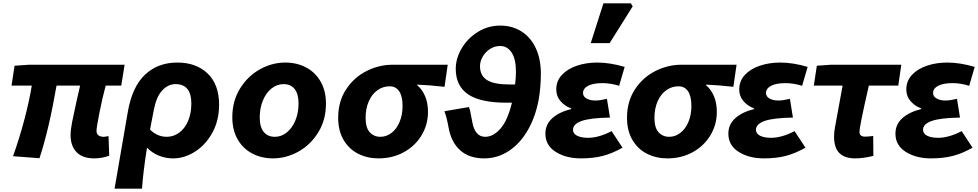

<svg xmlns="http://www.w3.org/2000/svg" viewBox="-20 -934 5850 1148"><path d="M402 -126Q402 -157 411 -203.5Q420 -250 439 -335L459 -422H318Q272 -156 216 12L58 0Q97 -110 126 -220Q155 -330 170 -422H49L67 -541L154 -547H725L705 -422H612Q592 -349 574.5 -259.5Q557 -170 557 -152Q557 -116 602 -116Q607 -116 629 -120L633 -3Q589 13 544 13Q474 13 438 -24Q402 -61 402 -126Z M1040 -560Q1154 -560 1222 -494Q1290 -428 1290 -308Q1290 -214 1250 -141Q1210 -68 1146.5 -27.5Q1083 13 1015 13Q970 13 929.5 -3.5Q889 -20 859 -51Q837 85 829 194H665L744 -264Q770 -415 847 -487.5Q924 -560 1040 -560ZM1124 -315Q1124 -431 1030 -431Q985 -431 950 -393.5Q915 -356 900 -278L877 -159Q921 -116 977 -116Q1017 -116 1050.5 -140Q1084 -164 1104 -209.5Q1124 -255 1124 -315Z M1369 -233Q1369 -329 1414.5 -403.5Q1460 -478 1533 -519Q1606 -560 1686 -560Q1755 -560 1810.5 -530.5Q1866 -501 1897.5 -445.5Q1929 -390 1929 -314Q1929 -218 1883.5 -143.5Q1838 -69 1765 -28Q1692 13 1612 13Q1543 13 1487.5 -16.5Q1432 -46 1400.5 -101.5Q1369 -157 1369 -233ZM1765 -315Q1765 -373 1741.5 -402Q1718 -431 1675 -431Q1636 -431 1603.5 -405Q1571 -379 1552 -333.5Q1533 -288 1533 -232Q1533 -174 1557 -145Q1581 -116 1624 -116Q1662 -116 1694.5 -142Q1727 -168 1746 -213.5Q1765 -259 1765 -315Z M2002 -230Q2002 -327 2049 -399Q2096 -471 2171 -509Q2246 -547 2327 -547H2657L2638 -415Q2549 -425 2475 -428V-424Q2504 -400 2521.5 -359.5Q2539 -319 2539 -265Q2539 -189 2501 -125.5Q2463 -62 2395.5 -24.5Q2328 13 2243 13Q2177 13 2122 -14.5Q2067 -42 2034.5 -97Q2002 -152 2002 -230ZM2387 -301Q2387 -358 2367 -388Q2347 -418 2310 -418Q2269 -418 2236 -394Q2203 -370 2184.5 -327Q2166 -284 2166 -229Q2166 -170 2191 -143Q2216 -116 2254 -116Q2290 -116 2320.5 -139Q2351 -162 2369 -204.5Q2387 -247 2387 -301Z M2663 -167Q2655 -210 2650 -228.5Q2645 -247 2637 -269L2784 -294Q2791 -277 2800 -225L2805 -199Q2812 -161 2831 -138.5Q2850 -116 2881 -116Q2929 -116 2972 -164.5Q3015 -213 3041 -320H3008Q2851 -320 2778 -370.5Q2705 -421 2705 -522Q2705 -585 2740.5 -645Q2776 -705 2837 -743Q2898 -781 2971 -781Q3044 -781 3099.5 -745Q3155 -709 3184.5 -644Q3214 -579 3214 -494Q3214 -457 3210.5 -414Q3207 -371 3201 -339Q3182 -236 3136 -156Q3090 -76 3022.5 -31.5Q2955 13 2875 13Q2786 13 2732.5 -34.5Q2679 -82 2663 -167ZM3025 -429H3060Q3065 -474 3065 -504Q3065 -581 3039 -620Q3013 -659 2971 -659Q2937 -659 2909.5 -641Q2882 -623 2866 -595Q2850 -567 2850 -539Q2850 -481 2892.5 -455Q2935 -429 3025 -429Z M3241 -135Q3241 -190 3282 -227Q3323 -264 3395 -282V-286Q3358 -299 3332 -328.5Q3306 -358 3306 -399Q3306 -450 3339.5 -486Q3373 -522 3429 -541Q3485 -560 3551 -560Q3627 -560 3715 -534L3682 -421Q3630 -437 3583 -437Q3527 -437 3496.5 -421Q3466 -405 3466 -378Q3466 -357 3487 -345Q3508 -333 3540 -333Q3567 -333 3609 -343L3627 -231Q3508 -229 3457 -210.5Q3406 -192 3406 -158Q3406 -135 3430.5 -122.5Q3455 -110 3496 -110Q3560 -110 3637 -150L3702 -51Q3642 -17 3585 -2Q3528 13 3454 13Q3364 13 3302.5 -26Q3241 -65 3241 -135ZM3588 -914H3752L3763 -896L3625 -676H3512Z M3729 -230Q3729 -327 3776 -399Q3823 -471 3898 -509Q3973 -547 4054 -547H4384L4365 -415Q4276 -425 4202 -428V-424Q4231 -400 4248.5 -359.5Q4266 -319 4266 -265Q4266 -189 4228 -125.5Q4190 -62 4122.5 -24.5Q4055 13 3970 13Q3904 13 3849 -14.5Q3794 -42 3761.5 -97Q3729 -152 3729 -230ZM4114 -301Q4114 -358 4094 -388Q4074 -418 4037 -418Q3996 -418 3963 -394Q3930 -370 3911.5 -327Q3893 -284 3893 -229Q3893 -170 3918 -143Q3943 -116 3981 -116Q4017 -116 4047.5 -139Q4078 -162 4096 -204.5Q4114 -247 4114 -301Z M4335 -135Q4335 -190 4376 -227Q4417 -264 4489 -282V-286Q4452 -299 4426 -328.5Q4400 -358 4400 -399Q4400 -450 4433.5 -486Q4467 -522 4523 -541Q4579 -560 4645 -560Q4721 -560 4809 -534L4776 -421Q4724 -437 4677 -437Q4621 -437 4590.5 -421Q4560 -405 4560 -378Q4560 -357 4581 -345Q4602 -333 4634 -333Q4661 -333 4703 -343L4721 -231Q4602 -229 4551 -210.5Q4500 -192 4500 -158Q4500 -135 4524.5 -122.5Q4549 -110 4590 -110Q4654 -110 4731 -150L4796 -51Q4736 -17 4679 -2Q4622 13 4548 13Q4458 13 4396.5 -26Q4335 -65 4335 -135Z M4967 -117Q4967 -143 4972 -170L5018 -422H4846L4864 -541L4949 -547H5369L5351 -422H5175Q5119 -179 5119 -145Q5119 -130 5128 -123.5Q5137 -117 5151 -117Q5171 -117 5201 -121L5202 -2Q5142 13 5093 13Q5030 13 4998.5 -19Q4967 -51 4967 -117Z M5334 -135Q5334 -190 5375 -227Q5416 -264 5488 -282V-286Q5451 -299 5425 -328.5Q5399 -358 5399 -399Q5399 -450 5432.5 -486Q5466 -522 5522 -541Q5578 -560 5644 -560Q5720 -560 5808 -534L5775 -421Q5723 -437 5676 -437Q5620 -437 5589.5 -421Q5559 -405 5559 -378Q5559 -357 5580 -345Q5601 -333 5633 -333Q5660 -333 5702 -343L5720 -231Q5601 -229 5550 -210.5Q5499 -192 5499 -158Q5499 -135 5523.5 -122.5Q5548 -110 5589 -110Q5653 -110 5730 -150L5795 -51Q5735 -17 5678 -2Q5621 13 5547 13Q5457 13 5395.5 -26Q5334 -65 5334 -135Z"/></svg>

Font: Nebula Sans Bold
Style: Regular
Weight: 700
Italic angle: -9°
Designer: Paul D. Hunt for Adobe (as Source Sans)
Foundry: Nebula Entertainment & Broadcasting LLC
Version: Version 1.010